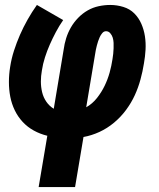

<svg xmlns="http://www.w3.org/2000/svg" viewBox="-20 -550 640 775"><path d="M136 205 171 -2Q142 -9 116.5 -23Q91 -37 71.5 -58Q52 -79 39.5 -105Q27 -131 21.5 -159.5Q16 -188 16 -219Q16 -250 21 -280Q26 -313 36.5 -345.5Q47 -378 60.5 -409Q74 -440 91.5 -471Q109 -502 129 -530L235 -469Q219 -446 205.5 -420.5Q192 -395 181 -370Q170 -345 161.5 -318.5Q153 -292 149 -265Q145 -243 145 -221Q145 -199 150 -178Q155 -157 167 -139.5Q179 -122 197 -111L237 -350Q240 -373 247 -395.5Q254 -418 266 -439Q278 -460 295.5 -478Q313 -496 334 -508Q355 -520 378.5 -525Q402 -530 425 -530Q452 -530 478 -522Q504 -514 522 -496Q540 -478 550.5 -454Q561 -430 565 -403.5Q569 -377 567.5 -349.5Q566 -322 561 -294Q556 -262 547 -229Q538 -196 524 -165.5Q510 -135 489 -106.5Q468 -78 440.5 -55Q413 -32 381.5 -17.5Q350 -3 317 3L283 205ZM328 -117Q353 -131 371.5 -154.5Q390 -178 402.5 -204Q415 -230 422.5 -257Q430 -284 434 -311Q436 -322 437 -333Q438 -344 438.5 -355Q439 -366 438.5 -377Q438 -388 435 -398Q432 -408 425 -416Q418 -424 408 -424Q399 -424 392.5 -416Q386 -408 382.5 -400Q379 -392 376 -383.5Q373 -375 371 -366.5Q369 -358 367 -349.5Q365 -341 364 -332Z"/></svg>

Font: Iosevka Curly Slab HvEx
Style: Italic
Weight: 900
Width: 7
Italic angle: -9°
Monospace: yes
Designer: Belleve Invis
Foundry: Belleve Invis
Version: Version 11.1.0; ttfautohint (v1.8.3)